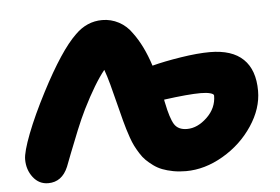

<svg xmlns="http://www.w3.org/2000/svg" viewBox="-43 -532 948 651"><g transform="rotate(-5 430.5 -206.5)"><path d="M96.2 61Q64.9 61 44.9 35.2Q24.9 9.3 24.9 -25.9Q24.9 -51.3 48.3 -112.1Q71.8 -172.9 110.8 -248Q181.2 -383.8 233.9 -434.1Q273.9 -474.1 326.2 -474.1Q356 -474.1 382.6 -460Q409.2 -445.8 426.8 -419.9Q460.4 -375 482.9 -305.2Q523.4 -315.9 581.1 -325Q638.7 -334 680.2 -334Q755.9 -334 793.9 -297.1Q832 -260.3 832 -189Q832 -128.9 793.2 -70.6Q754.4 -12.2 691.9 24.4Q629.4 61 564.9 61Q541.5 61 521.2 57.1Q501 53.2 485.1 47.1Q469.2 41 455.3 30.8Q441.4 20.5 431.4 10.7Q421.4 1 412.1 -13.9Q402.8 -28.8 397 -40.5Q391.1 -52.2 385 -69.6Q378.9 -86.9 375.5 -98.6Q372.1 -110.4 367.2 -127.9Q361.8 -147.5 352.3 -186Q342.8 -224.6 334.7 -254.2Q326.7 -283.7 318.8 -305.2Q284.7 -263.2 242.2 -178.2Q227.1 -147.5 211.4 -109.1Q195.8 -70.8 181.6 -34.2Q167.5 2.4 164.1 11.2Q143.1 61 96.2 61ZM514.2 -175.8Q524.9 -122.6 537.8 -101.8Q550.8 -81.1 581.1 -81.1Q616.7 -81.1 649.4 -112.3Q682.1 -143.6 682.1 -186Q682.1 -191.4 669.7 -194.8Q657.2 -198.2 637.2 -198.2Q595.2 -198.2 512.2 -187Q512.2 -183.6 514.2 -175.8Z"/></g></svg>

Font: Shantell Sans Bouncy
Style: Bold
Weight: 700
Designer: Stephen Nixon, Anya Danilova, Shantell Martin
Foundry: Arrow Type
Version: Version 1.006;[9816181b4]